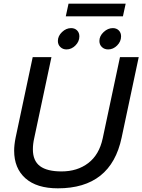

<svg xmlns="http://www.w3.org/2000/svg" viewBox="-20 -1010 775 1045"><path d="M353 -990H664L649 -921H338ZM295 -787Q295 -814 317.5 -835.5Q340 -857 367 -857Q387 -857 399.5 -844.5Q412 -832 412 -812Q412 -784 390.5 -762.5Q369 -741 342 -741Q322 -741 308.5 -754Q295 -767 295 -787ZM521 -787Q521 -814 544 -835.5Q567 -857 594 -857Q614 -857 626.5 -844.5Q639 -832 639 -812Q639 -784 617.5 -762.5Q596 -741 569 -741Q548 -741 534.5 -754Q521 -767 521 -787ZM57 -190Q57 -221 65 -261L158 -699H260L166 -257Q159 -226 159 -197Q159 -135 197.5 -106Q236 -77 315 -77Q401 -77 460.5 -122.5Q520 -168 539 -257L633 -699H735L642 -261Q584 15 295 15Q180 15 118.5 -39.5Q57 -94 57 -190Z"/></svg>

Font: Prompt
Style: Italic
Weight: 400
Italic angle: -12°
Designer: Katatrad Team
Foundry: CadsonDemak
Version: Version 1.001